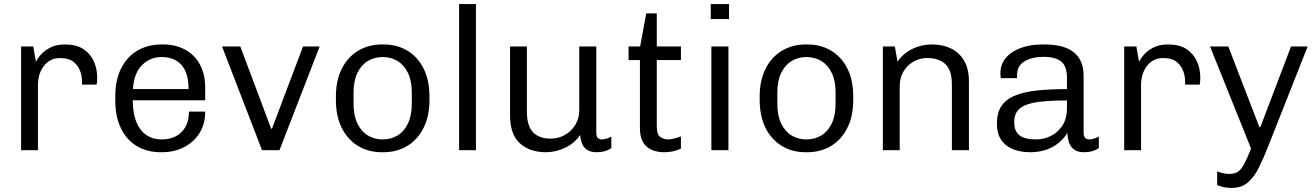

<svg xmlns="http://www.w3.org/2000/svg" viewBox="-20 -740 6483 946"><path d="M84 0V-511H144L157 -436Q158 -437 165.5 -450Q173 -463 190 -479.5Q207 -496 234 -508.5Q261 -521 300 -521Q355 -521 389.5 -499Q424 -477 441.5 -439.5Q459 -402 459 -356Q459 -345 458 -336Q457 -327 456 -323H384V-341Q384 -365 374.5 -391Q365 -417 342 -435.5Q319 -454 277 -454Q246 -454 225 -441Q204 -428 191 -408Q178 -388 172.5 -366Q167 -344 167 -325V0Z M771 10Q705 10 654.5 -20Q604 -50 576 -107.5Q548 -165 548 -246V-265Q548 -347 577.5 -404.5Q607 -462 658.5 -491.5Q710 -521 776 -521H785Q844 -521 891 -496Q938 -471 964.5 -423Q991 -375 991 -309V-246H634Q634 -184 651 -141Q668 -98 700 -75.5Q732 -53 778 -53Q815 -53 845 -68Q875 -83 893 -113.5Q911 -144 911 -190H991Q991 -128 962.5 -83.5Q934 -39 886 -14.5Q838 10 779 10ZM635 -301H909Q909 -381 874 -420Q839 -459 777 -459Q720 -459 680 -419.5Q640 -380 635 -301Z M1271 0 1074 -511H1164L1316 -106H1320L1473 -511H1555L1357 0Z M1860 10Q1795 10 1744 -21Q1693 -52 1664 -109.5Q1635 -167 1635 -248V-264Q1635 -345 1664.5 -402.5Q1694 -460 1745.5 -490.5Q1797 -521 1861 -521H1871Q1936 -521 1987 -490.5Q2038 -460 2067 -402.5Q2096 -345 2096 -264V-248Q2096 -167 2066.5 -109Q2037 -51 1986 -20.5Q1935 10 1870 10ZM1865 -53Q1906 -53 1938.5 -72.5Q1971 -92 1990 -131.5Q2009 -171 2009 -229V-283Q2009 -342 1990 -381Q1971 -420 1938.5 -439.5Q1906 -459 1865 -459Q1825 -459 1792.5 -439.5Q1760 -420 1741 -381Q1722 -342 1722 -283V-229Q1722 -171 1741 -131.5Q1760 -92 1792.5 -72.5Q1825 -53 1865 -53Z M2242 0V-720H2325V0Z M2669 10Q2590 10 2541.5 -34Q2493 -78 2493 -172V-511H2576V-192Q2576 -120 2606 -88.5Q2636 -57 2693 -57Q2732 -57 2764 -75.5Q2796 -94 2815 -125.5Q2834 -157 2834 -196V-511H2918V-87Q2918 -68 2925.5 -60.5Q2933 -53 2944 -53Q2955 -53 2968.5 -57Q2982 -61 2992 -67V-10Q2979 -1 2961 4.5Q2943 10 2920 10Q2889 10 2871.5 -2.5Q2854 -15 2847 -34.5Q2840 -54 2838 -75Q2812 -35 2765.5 -12.5Q2719 10 2669 10Z M3253 10Q3218 10 3190.5 -2Q3163 -14 3148 -40Q3133 -66 3133 -108V-444H3077V-511H3134L3164 -674H3216V-511H3335V-444H3216V-120Q3216 -76 3234 -64.5Q3252 -53 3273 -53Q3284 -53 3303.5 -58Q3323 -63 3335 -68V-8Q3325 -3 3311 1.5Q3297 6 3282 8Q3267 10 3253 10Z M3485 0V-511H3569V0ZM3482 -646V-720H3572V-646Z M3948 10Q3883 10 3832 -21Q3781 -52 3752 -109.5Q3723 -167 3723 -248V-264Q3723 -345 3752.5 -402.5Q3782 -460 3833.5 -490.5Q3885 -521 3949 -521H3959Q4024 -521 4075 -490.5Q4126 -460 4155 -402.5Q4184 -345 4184 -264V-248Q4184 -167 4154.5 -109Q4125 -51 4074 -20.5Q4023 10 3958 10ZM3953 -53Q3994 -53 4026.5 -72.5Q4059 -92 4078 -131.5Q4097 -171 4097 -229V-283Q4097 -342 4078 -381Q4059 -420 4026.5 -439.5Q3994 -459 3953 -459Q3913 -459 3880.5 -439.5Q3848 -420 3829 -381Q3810 -342 3810 -283V-229Q3810 -171 3829 -131.5Q3848 -92 3880.5 -72.5Q3913 -53 3953 -53Z M4330 0V-511H4389L4402 -436Q4430 -477 4475 -499Q4520 -521 4572 -521Q4625 -521 4666 -501Q4707 -481 4730.5 -440.5Q4754 -400 4754 -339V0H4670V-324Q4670 -394 4638 -424Q4606 -454 4549 -454Q4511 -454 4480 -436Q4449 -418 4431 -386.5Q4413 -355 4413 -316V0Z M5054 10Q5013 10 4976 -3Q4939 -16 4915.5 -47Q4892 -78 4892 -132Q4892 -188 4917 -221.5Q4942 -255 4988 -272Q5034 -289 5097 -295Q5160 -301 5237 -301V-357Q5237 -414 5208.5 -437Q5180 -460 5119 -460Q5067 -460 5029 -438.5Q4991 -417 4991 -368V-355H4911Q4910 -360 4909.5 -366Q4909 -372 4909 -378Q4909 -423 4936 -455Q4963 -487 5010 -504Q5057 -521 5116 -521H5126Q5223 -521 5271 -482Q5319 -443 5319 -368V-87Q5319 -68 5327 -60.5Q5335 -53 5346 -53Q5356 -53 5369.5 -57Q5383 -61 5394 -67V-10Q5381 -1 5362.5 4.5Q5344 10 5321 10Q5290 10 5272.5 -3Q5255 -16 5247.5 -37.5Q5240 -59 5239 -85Q5209 -38 5162.5 -14Q5116 10 5054 10ZM5084 -53Q5122 -53 5156.5 -69.5Q5191 -86 5214 -120.5Q5237 -155 5237 -208V-245Q5157 -245 5098.5 -238Q5040 -231 5008.5 -208.5Q4977 -186 4977 -138Q4977 -94 5003 -73.5Q5029 -53 5084 -53Z M5519 0V-511H5579L5592 -436Q5593 -437 5600.5 -450Q5608 -463 5625 -479.5Q5642 -496 5669 -508.5Q5696 -521 5735 -521Q5790 -521 5824.5 -499Q5859 -477 5876.5 -439.5Q5894 -402 5894 -356Q5894 -345 5893 -336Q5892 -327 5891 -323H5819V-341Q5819 -365 5809.5 -391Q5800 -417 5777 -435.5Q5754 -454 5712 -454Q5681 -454 5660 -441Q5639 -428 5626 -408Q5613 -388 5607.5 -366Q5602 -344 5602 -325V0Z M6048 186Q6029 186 6011.5 182.5Q5994 179 5977 172V104Q5988 109 6004.5 113Q6021 117 6036 117Q6062 117 6079 106Q6096 95 6110.5 67.5Q6125 40 6144 -8L5942 -511H6032L6185 -114H6190L6341 -511H6423L6228 -18Q6206 38 6183.5 84Q6161 130 6129.5 158Q6098 186 6048 186Z"/></svg>

Font: Chivo Medium Light
Style: Regular
Weight: 300
Version: Version 2.002